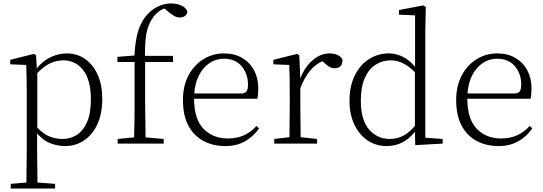

<svg xmlns="http://www.w3.org/2000/svg" viewBox="-20 -831 3144 1111"><path d="M355 14.2Q315.4 14.2 273.7 -1Q231.9 -16.1 194.8 -59.1V32.2L196.8 225.1L298.8 232.9V259.8H42V232.9L132.8 225.1L134.8 32.2V-277.8Q134.8 -379.9 131.8 -455.1L39.1 -459V-484.9L175.8 -519L189 -511.2L192.9 -436Q231.4 -481.9 276.6 -502Q321.8 -522 366.2 -522Q426.3 -522 472.9 -489.3Q519.5 -456.5 545.7 -397.5Q571.8 -338.4 571.8 -258.8Q571.8 -174.8 544.2 -113.8Q516.6 -52.7 467.8 -19.3Q418.9 14.2 355 14.2ZM195.8 -408.2V-91.8Q231.9 -55.2 267.1 -41Q302.2 -26.9 341.8 -26.9Q386.7 -26.9 423.8 -50Q460.9 -73.2 483.4 -123.8Q505.9 -174.3 505.9 -256.8Q505.9 -368.7 461.2 -425.3Q416.5 -481.9 346.2 -481.9Q310.1 -481.9 273.7 -466.3Q237.3 -450.7 195.8 -408.2Z M754.9 0H661.1V-26.9L755.9 -36.1Q758.8 -130.4 758.8 -226.1V-472.2H659.2V-502L757.8 -509.8Q762.7 -603 782.7 -661.4Q802.7 -719.7 843.3 -757.8Q871.6 -785.2 904.5 -798.1Q937.5 -811 971.2 -811Q1004.9 -811 1031 -798.3Q1057.1 -785.6 1064 -764.2Q1063.5 -749.5 1051.5 -739.7Q1039.6 -730 1021 -730Q1003.9 -730 988 -738.8Q972.2 -747.6 951.2 -765.1L931.2 -782.2Q910.2 -774.4 891.8 -758.8Q873.5 -743.2 860.8 -723.1Q846.2 -700.7 836.7 -673.3Q827.1 -646 822.8 -606.4Q818.4 -566.9 818.8 -507.8H981V-472.2H819.8V-226.1L822.3 -36.1L927.2 -26.9V0Z M1284.7 14.2Q1213.4 14.2 1157.7 -15.1Q1102.1 -44.4 1070.3 -103.5Q1038.6 -162.6 1038.6 -252Q1038.6 -334 1071 -394.8Q1103.5 -455.6 1157.5 -488.8Q1211.4 -522 1275.9 -522Q1337.4 -522 1382.1 -495.4Q1426.8 -468.8 1450.7 -423.1Q1474.6 -377.4 1474.6 -319.8Q1474.6 -282.7 1468.8 -259.8H1103Q1103.5 -140.6 1158.2 -85.2Q1212.9 -29.8 1297.9 -29.8Q1350.1 -29.8 1390.9 -47.9Q1431.6 -65.9 1463.9 -102.1L1479 -87.9Q1445.8 -40.5 1397.5 -13.2Q1349.1 14.2 1284.7 14.2ZM1104 -290H1374Q1397.9 -290 1406.5 -302.5Q1415 -314.9 1415 -340.8Q1415 -403.8 1378.4 -447.5Q1341.8 -491.2 1274.9 -491.2Q1230 -491.2 1192.9 -466.6Q1155.8 -441.9 1132.1 -396.7Q1108.4 -351.6 1104 -290Z M1653.8 0H1566.9V-26.9L1654.8 -37.1L1656.7 -226.1V-280.8Q1656.7 -332.5 1656 -375Q1655.3 -417.5 1653.8 -455.1L1562 -459V-484.9L1698.7 -519L1711.9 -511.2L1717.8 -377Q1742.7 -442.4 1788.8 -482.2Q1835 -522 1886.7 -522Q1914.1 -522 1934.6 -512Q1955.1 -502 1961.9 -485.8Q1961.9 -436 1916 -436Q1899.4 -436 1886 -444.1Q1872.6 -452.1 1856 -467.8L1846.2 -477.1Q1765.1 -443.4 1717.8 -320.8V-226.1L1719.7 -37.1L1814.9 -26.9V0Z M2382.8 8.8 2380.9 -68.8Q2347.7 -26.4 2306.4 -6.1Q2265.1 14.2 2217.8 14.2Q2154.3 14.2 2105.7 -19.3Q2057.1 -52.7 2029.8 -111.6Q2002.4 -170.4 2002.4 -247.1Q2002.4 -332 2032.7 -393.8Q2063 -455.6 2114.7 -488.8Q2166.5 -522 2231.4 -522Q2269 -522 2307.6 -504.2Q2346.2 -486.3 2381.8 -444.8V-742.2L2288.6 -746.1V-772.9L2428.7 -799.8L2443.8 -791L2440.9 -641.1V-34.2L2541.5 -26.9V0ZM2380.9 -102.1V-413.1Q2313 -481.9 2241.7 -481.9Q2194.3 -481.9 2154.8 -457.5Q2115.2 -433.1 2091.6 -381.3Q2067.9 -329.6 2067.9 -248Q2067.9 -136.2 2115.7 -81.5Q2163.6 -26.9 2234.9 -26.9Q2276.9 -26.9 2311 -44.2Q2345.2 -61.5 2380.9 -102.1Z M2865.7 14.2Q2794.4 14.2 2738.8 -15.1Q2683.1 -44.4 2651.4 -103.5Q2619.6 -162.6 2619.6 -252Q2619.6 -334 2652.1 -394.8Q2684.6 -455.6 2738.5 -488.8Q2792.5 -522 2856.9 -522Q2918.5 -522 2963.1 -495.4Q3007.8 -468.8 3031.7 -423.1Q3055.7 -377.4 3055.7 -319.8Q3055.7 -282.7 3049.8 -259.8H2684.1Q2684.6 -140.6 2739.3 -85.2Q2793.9 -29.8 2878.9 -29.8Q2931.2 -29.8 2971.9 -47.9Q3012.7 -65.9 3044.9 -102.1L3060.1 -87.9Q3026.9 -40.5 2978.5 -13.2Q2930.2 14.2 2865.7 14.2ZM2685.1 -290H2955.1Q2979 -290 2987.5 -302.5Q2996.1 -314.9 2996.1 -340.8Q2996.1 -403.8 2959.5 -447.5Q2922.9 -491.2 2856 -491.2Q2811 -491.2 2773.9 -466.6Q2736.8 -441.9 2713.1 -396.7Q2689.5 -351.6 2685.1 -290Z"/></svg>

Font: Source Han Serif TW ExtraLight
Style: Regular
Weight: 250
Designer: Ryoko NISHIZUKA Ë•øÂ°öÊ∂ºÂ≠ê (kana & ideographs); Frank Grie√ühammer (Latin, Greek & Cyrillic); Wenlong ZHANG Âº†ÊñáÈæô 
Foundry: Adobe
Version: Version 2.003;hotconv 1.1.1;makeotfexe 2.6.0